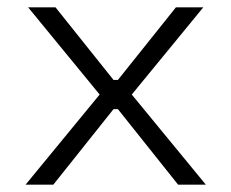

<svg xmlns="http://www.w3.org/2000/svg" viewBox="-20 -506 634 526"><path d="M50 0H126L291 -207H303L468 0H544L341 -247L537 -486H462L303 -287H291L132 -486H57L253 -247Z"/></svg>

Font: Meta Space Icons
Style: Regular
Weight: 400
Designer: Meta Pool / Florian Karsten
Foundry: Meta Pool / Florian Karsten
Version: Version 2.000;Glyphs 3.1.1 (3144)